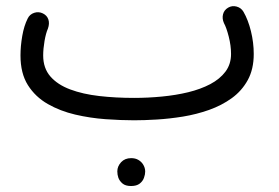

<svg xmlns="http://www.w3.org/2000/svg" viewBox="-20 -363 910 626"><path d="M46.8 -182.1Q46.8 -123.8 71 -85.4Q95.3 -47 135.8 -23.9Q176.3 -0.8 225.2 10.6Q274.1 22 324.2 25.6Q374.4 29.2 417.3 29.2Q450.1 29.2 491.5 26.7Q532.8 24.2 576.6 17.1Q620.4 9.9 661.6 -4.6Q702.7 -19.2 735.6 -42.9Q768.5 -66.7 787.9 -102.1Q807.3 -137.6 807.3 -187Q807.3 -224.2 798.2 -261.2Q789.1 -298.1 773.9 -324.5Q766.2 -337.6 751.5 -341.6Q736.7 -345.6 723.7 -338Q710.7 -330.4 707.2 -316.5Q703.6 -302.7 710.1 -287.8Q718.3 -273 725.8 -243.6Q733.3 -214.2 733.3 -187Q733.3 -153.9 715.2 -129.6Q697 -105.3 665.6 -88.7Q634.2 -72.2 593.7 -62.3Q553.3 -52.5 507.9 -48.2Q462.5 -43.8 417.3 -43.8Q357.1 -43.8 303.7 -49.9Q250.2 -56 209 -71.4Q167.7 -86.8 144.2 -113.8Q120.8 -140.8 120.8 -182.1Q120.8 -203.7 125.2 -229.5Q129.7 -255.2 136.2 -269.6Q142.1 -286.4 137.7 -299.5Q133.4 -312.6 119.9 -319.2Q106.2 -326 91.5 -321.2Q76.8 -316.3 70.3 -302.7Q58.2 -278.6 52.5 -245.5Q46.8 -212.4 46.8 -182.1ZM362.5 195.7Q362.5 206.4 365.8 216.2Q369.6 226.9 379.3 235.2Q389 243.5 407.2 243.5Q425.4 243.5 435.5 235.6Q445.5 227.7 449.4 216.8Q453.4 205.8 453.4 196.3Q453.4 183.8 446.2 172.6Q440.7 164 431 158.3Q421.4 152.6 407.6 152.6Q387.1 152.6 374.8 165.9Q362.5 179.3 362.5 195.7Z"/></svg>

Font: Mikhak VF
Style: Regular
Weight: 100
Designer: Amin Abedi
Version: Version 3.001